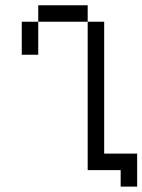

<svg xmlns="http://www.w3.org/2000/svg" viewBox="-20 -645 540 728"><path d="M437.5 0V62.5H500Q500 62.5 500 -62.5H375Q375 -62.5 375 -562.5H312.5V0ZM62.5 -562.5Q62.5 -562.5 62.5 -437.5H125Q125 -437.5 125 -562.5ZM125 -562.5H312.5V-625H125Z"/></svg>

Font: Unifont
Style: Regular
Weight: 500
Version: Version 15.1.04